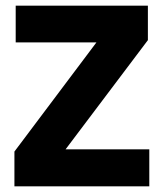

<svg xmlns="http://www.w3.org/2000/svg" viewBox="-20 -659 579 679"><path d="M212 -131H508V0H31V-123L321 -509H35.5V-639H503V-517Z"/></svg>

Font: Anek Malayalam
Style: Bold
Weight: 700
Version: Version 1.003